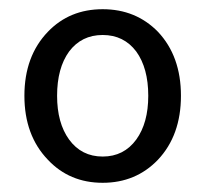

<svg xmlns="http://www.w3.org/2000/svg" viewBox="-20 -829 447 417"><path d="M84 -482Q33 -535 33 -621Q33 -707 84 -760Q131 -809 203 -809Q275 -809 323 -760Q373 -707 373 -621Q373 -535 323 -482Q275 -432 203 -432Q131 -432 84 -482ZM276 -526Q302 -562 302 -621Q302 -681 276 -717Q249 -753 203 -753Q157 -753 130 -717Q104 -681 104 -621Q104 -562 130 -526Q157 -489 203 -489Q249 -489 276 -526Z"/></svg>

Font: `nÑOSR
Style: Regular
Weight: 400
Designer: Ryoko NISHIZUKA ¬âXZm¬º[P (kana & ideographs); Paul D. Hunt (Latin, Greek & Cyrillic); Wenlong ZHANG _ e¬á¬ü¬ô (bopomof
Foundry: Adobe Systems Incorporated
Version: Version 1.00 June 24, 2014, initial release